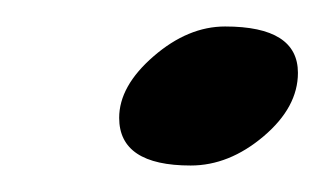

<svg xmlns="http://www.w3.org/2000/svg" viewBox="-20 -262 245 145"><path d="M150 -242Q205 -242 205 -207Q205 -181 179 -159Q153 -137 124 -137Q70 -137 70 -173Q70 -197 96 -219.5Q122 -242 150 -242Z"/></svg>

Font: Condiment
Style: Regular
Weight: 400
Designer: Angel Koziupa, Alejandro Paul
Foundry: Angel Koziupa, Alejandro Paul
Version: Version 1.001